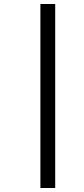

<svg xmlns="http://www.w3.org/2000/svg" viewBox="-20 -783 422 960"><path d="M182 157V-763H256V157Z"/></svg>

Font: Libre Bodoni SemiBold
Style: Italic
Weight: 600
Italic angle: -13°
Version: Version 2.003